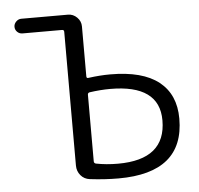

<svg xmlns="http://www.w3.org/2000/svg" viewBox="-52 -784 880 848"><g transform="rotate(-5 387.5 -360.0)"><path d="M337 -370V-75Q337 -66 346 -64Q391 -55 443 -55Q655 -55 655 -229Q655 -387 437 -387Q394 -387 345 -380Q337 -378 337 -370ZM73 -665Q59 -665 49.5 -674.5Q40 -684 40 -697Q40 -710 50 -720Q60 -730 73 -730H280Q303 -730 320 -713Q337 -696 337 -673V-452Q337 -442 346 -444Q397 -451 443 -451Q586 -451 658 -394Q730 -337 730 -230Q730 10 440 10Q379 10 313 2Q288 -1 272.5 -19.5Q257 -38 257 -63V-656Q257 -665 248 -665Z"/></g></svg>

Font: Rounded Mplus 1c
Style: Regular
Weight: 400
Version: Version 1.059.20150529